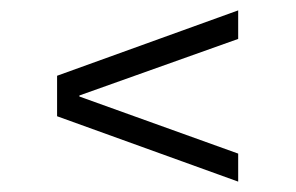

<svg xmlns="http://www.w3.org/2000/svg" viewBox="-20 -497 570 370"><path d="M439 -147 90 -273V-351L439 -477V-422L133 -313V-311L439 -201Z"/></svg>

Font: Changa ExtraLight ExtraLight
Style: Regular
Weight: 250
Version: Version 3.002; ttfautohint (v1.8.2)